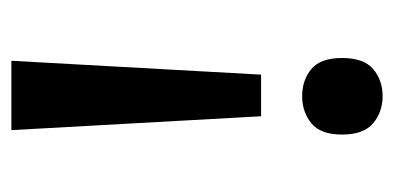

<svg xmlns="http://www.w3.org/2000/svg" viewBox="-202 -588 709 346"><g transform="rotate(-90 153.0 -415.5)"><path d="M191 -300H116L91 -750H216ZM83 -154Q83 -193 103.5 -209.5Q124 -226 152 -226Q181 -226 201 -209.5Q221 -193 221 -154Q221 -115 201 -98Q181 -81 152 -81Q124 -81 103.5 -98Q83 -115 83 -154Z"/></g></svg>

Font: Noto Sans Telugu UI Medium
Style: Regular
Weight: 500
Designer: Jelle Bosma - Monotype Design Team
Foundry: Monotype Imaging Inc.
Version: Version 2.005; ttfautohint (v1.8.4.7-5d5b)